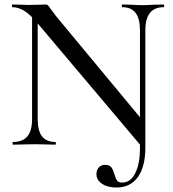

<svg xmlns="http://www.w3.org/2000/svg" viewBox="-20 -645 770 856"><path d="M35 -613Q33 -613 33 -619Q33 -625 35 -625L74 -624Q86 -623 108 -623L159 -624Q169 -625 182 -625Q190 -625 194 -621Q198 -617 206 -605L230 -573L620 -103L628 13L617 15L146 -543Q113 -582 87 -597.5Q61 -613 35 -613ZM410 132Q410 113 420.5 101.5Q431 90 448 90Q468 90 476 100.5Q484 111 490 131Q495 150 501.5 159.5Q508 169 525 169Q562 169 583 127Q604 85 604 15L628 13Q628 98 594.5 144.5Q561 191 499 191Q459 191 434.5 174Q410 157 410 132ZM38 -12Q81 -12 102 -37Q123 -62 123 -114V-602L148 -600V-114Q148 -62 167.5 -37Q187 -12 227 -12Q229 -12 229 -6Q229 0 227 0Q201 0 187 -1L136 -2L82 -1Q67 0 38 0Q36 0 36 -6Q36 -12 38 -12ZM525 -613Q523 -613 523 -619Q523 -625 525 -625L565 -624Q595 -622 616 -622Q634 -622 668 -624L710 -625Q712 -625 712 -619Q712 -613 710 -613Q628 -613 628 -510V13L604 15V-510Q604 -562 584.5 -587.5Q565 -613 525 -613Z"/></svg>

Font: Cormorant Unicase Medium
Style: Regular
Weight: 500
Designer: Christian Thalmann (Catharsis Fonts)
Foundry: Catharsis Fonts
Version: Version 4.000